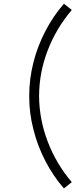

<svg xmlns="http://www.w3.org/2000/svg" viewBox="-20 -856 457 1051"><path d="M373 141C260 10 194 -163.5 194 -330C194 -414.5 209.5 -497.5 240.5 -578.5C271 -659 315.5 -733.5 373 -801.5L330 -835.5C291 -791 257 -741 228.5 -686C171 -575.5 140 -453.5 140 -334V-330V-326C140 -266.5 147.5 -206.5 163 -147C193 -27 252 86 330 175.5Z"/></svg>

Font: Vela Sans Light
Style: Regular
Weight: 300
Designer: Principal design: Mikhail Sharanda - project Manrope.
Design modification: Ravid Balaliev
Foundry: Mikhail Sharanda
Version: Version 1.001